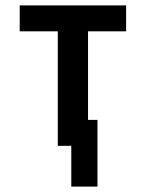

<svg xmlns="http://www.w3.org/2000/svg" viewBox="-20 -540 540 711"><path d="M244 151V0H194V-424H53V-520H447V-424H306V-96H341V151Z"/></svg>

Font: Iosevka Algr
Style: Bold
Weight: 700
Monospace: yes
Designer: Belleve Invis
Foundry: Belleve Invis
Version: Version 26.0.2; ttfautohint (v1.8.3)